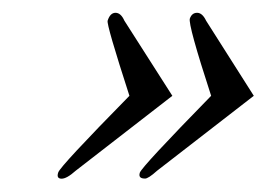

<svg xmlns="http://www.w3.org/2000/svg" viewBox="-20 -346 413 297"><path d="M306.6 -197.8Q270.5 -308.6 273.7 -317.4Q276.9 -326.2 284.9 -326.2Q293 -326.2 298.8 -314L372.6 -197.8L223.1 -82Q209 -69.3 204.1 -69.8Q193.4 -69.8 196.3 -78.9Q199.2 -87.9 306.6 -197.8ZM180.2 -197.8Q144.5 -308.1 146.5 -314Q150.4 -326.2 158.7 -326.2Q167 -326.2 172.4 -314L246.6 -197.8L97.2 -82Q83 -69.3 75 -69.6Q66.9 -69.8 70.1 -79.3Q73.2 -88.9 180.2 -197.8Z"/></svg>

Font: RIT Rachana
Style: Italic
Weight: 400
Designer: Hussain KH
Version: 1.5.2